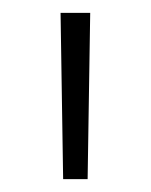

<svg xmlns="http://www.w3.org/2000/svg" viewBox="-20 -720 234 298"><path d="M78 -442 74 -700H120L116 -442Z"/></svg>

Font: mBank Light
Style: Regular
Weight: 300
Designer: Julieta Ulanovsky
Foundry: Julieta Ulanovsky
Version: Version 7.200;PS 007.200;hotconv 1.0.88;makeotf.lib2.5.64775